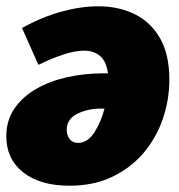

<svg xmlns="http://www.w3.org/2000/svg" viewBox="-22 -575 570 610"><path d="M290 -555Q355 -555 406 -530Q457 -505 486.5 -453.5Q516 -402 516 -322Q516 -257 495 -196.5Q474 -136 433.5 -88.5Q393 -41 334 -13Q275 15 199 15Q105 15 51.5 -27.5Q-2 -70 -2 -142Q-2 -192 23.5 -229.5Q49 -267 92 -292Q135 -317 190.5 -329.5Q246 -342 306 -342Q314 -342 321 -342Q316 -380 296 -397Q276 -414 245 -414Q217 -414 180 -402Q143 -390 100 -369L48 -486Q111 -521 173 -538Q235 -555 290 -555ZM190 -162Q190 -145 199.5 -133Q209 -121 226 -121Q256 -121 277.5 -154Q299 -187 310 -230Q306 -230 299 -230Q257 -230 223.5 -213.5Q190 -197 190 -162Z"/></svg>

Font: Bitter Black
Style: Italic
Weight: 900
Italic angle: -9°
Designer: Sol Matas, and Bitter project Authors
Foundry: Sol Matas
Version: Version 2.001